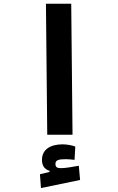

<svg xmlns="http://www.w3.org/2000/svg" viewBox="-20 -713 626 1016"><path d="M230 0H363.8L356.9 -693.4H223.1ZM196.8 282.2 403.8 239.3 397 164.1C367.7 169.4 325.7 176.8 304.7 176.8C283.2 176.8 273.4 172.9 273.4 154.3C273.4 133.8 290.5 129.4 328.6 129.4C339.8 129.4 359.4 130.9 374.5 132.8L378.4 62.5C362.3 56.2 334 50.8 311.5 50.8C247.6 50.8 202.1 77.1 202.1 133.3C202.1 164.6 216.3 183.1 242.2 190.9V196.8L191.4 209Z"/></svg>

Font: Cascadia Code
Style: Bold
Weight: 700
Monospace: yes
Designer: Aaron Bell
Foundry: Saja Typeworks
Version: Version 2404.023